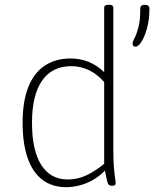

<svg xmlns="http://www.w3.org/2000/svg" viewBox="-20 -772 641 798"><path d="M256 6Q197 6 156.5 -24.5Q116 -55 95 -115Q74 -175 74 -262Q74 -349 97 -408.5Q120 -468 165 -498.5Q210 -529 274 -529Q313 -529 348 -515Q383 -501 413 -472V-740Q413 -746 417 -749Q421 -752 429 -752H435Q443 -752 447 -749Q451 -746 451 -740V-150Q451 -106 453.5 -76.5Q456 -47 458.5 -31.5Q461 -16 461 -12Q461 -9 460 -6.5Q459 -4 457 -2.5Q455 -1 452 -0.5Q449 0 445 0Q437 0 432.5 -3.5Q428 -7 425 -20.5Q422 -34 416 -63Q392 -38 363.5 -22.5Q335 -7 307 -0.5Q279 6 256 6ZM261 -26Q304 -26 341.5 -44.5Q379 -63 413 -91V-431Q384 -464 349.5 -480.5Q315 -497 276 -497Q197 -497 155 -437Q113 -377 113 -262Q113 -147 151.5 -86.5Q190 -26 261 -26ZM544 -578Q537 -578 534 -581Q531 -584 531 -591Q531 -599 539 -613.5Q547 -628 555 -657Q563 -686 563 -736Q563 -744 567.5 -748Q572 -752 582 -752Q601 -752 601 -736Q601 -690 591 -654.5Q581 -619 568 -598.5Q555 -578 544 -578Z"/></svg>

Font: Asap Thin
Style: Regular
Weight: 250
Designer: Pablo Cosgaya
Foundry: Omnibus-Type
Version: Version 3.001